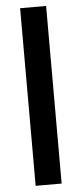

<svg xmlns="http://www.w3.org/2000/svg" viewBox="-57 -751 375 883"><g transform="rotate(-5 130.5 -310.0)"><path d="M71 100V-720H191V100Z"/></g></svg>

Font: DM Sans SemiBold
Style: Regular
Weight: 600
Designer: Colophon Foundry, Jonny Pinhorn
Foundry: Colophon Foundry
Version: Version 4.004; ttfautohint (v1.8.4.7-5d5b)